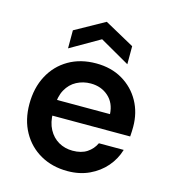

<svg xmlns="http://www.w3.org/2000/svg" viewBox="-108 -804 809 904"><g transform="rotate(15 296.0 -351.5)"><path d="M303 12Q229 12 171.5 -20.5Q114 -53 81.5 -111.5Q49 -170 49 -247Q49 -326 81 -386Q113 -446 170.5 -479.5Q228 -513 304 -513Q378 -513 433 -480.5Q488 -448 518.5 -393Q549 -338 549 -269Q549 -259 548.5 -247Q548 -235 547 -222H136V-299H428Q425 -353 390 -384Q355 -415 304 -415Q267 -415 235.5 -398.5Q204 -382 185.5 -348.5Q167 -315 167 -265V-236Q167 -189 185 -155.5Q203 -122 233.5 -104.5Q264 -87 302 -87Q344 -87 371.5 -105Q399 -123 413 -153H534Q520 -106 488 -69Q456 -32 409 -10Q362 12 303 12ZM157 -547V-635L301 -715L446 -635V-547L301 -630Z"/></g></svg>

Font: DM Sans 17pt SemiBold
Style: Regular
Weight: 600
Version: Version 4.004;gftools[0.9.30]